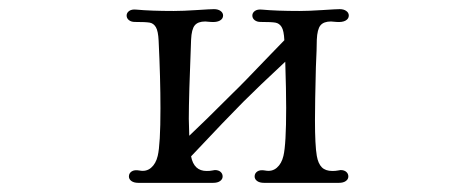

<svg xmlns="http://www.w3.org/2000/svg" viewBox="-20 -400 1040 420"><path d="M725 -28Q733 -28 737.5 -24Q742 -20 742 -14Q742 -8 736.5 -4Q731 0 721 0H638H558Q548 0 542.5 -4Q537 -8 537 -14Q537 -21 543 -25Q549 -29 560 -27Q575 -24 585.5 -33Q596 -42 600 -59Q606 -84 606 -164Q606 -201 604 -265Q546 -211 512 -177Q478 -143 398 -58Q404 -26 432 -26Q440 -26 444 -27L450 -28Q458 -28 462.5 -24Q467 -20 467 -14Q467 -8 461.5 -4Q456 0 446 0H363H283Q273 0 267.5 -4Q262 -8 262 -14Q262 -21 268 -25Q274 -29 285 -27Q300 -24 310.5 -33Q321 -42 325 -59Q331 -84 331 -163Q331 -229 327 -311Q326 -332 321 -340.5Q316 -349 307.5 -350.5Q299 -352 275 -352Q267 -352 262 -356Q257 -360 257 -366Q257 -372 262.5 -376Q268 -380 278 -379Q310 -376 360 -376Q380 -376 410.5 -378Q441 -380 448 -380Q457 -380 462.5 -376Q468 -372 468 -366Q468 -359 461 -355Q454 -351 441 -352L429 -353Q413 -353 406 -344.5Q399 -336 398 -313Q393 -188 393 -140L394 -103Q424 -131 490 -197Q507 -213 571 -280L602 -312Q601 -333 596 -341Q591 -349 582.5 -350.5Q574 -352 550 -352Q542 -352 537 -356Q532 -360 532 -366Q532 -372 537.5 -376Q543 -380 553 -379Q585 -376 635 -376Q655 -376 685.5 -378Q716 -380 723 -380Q732 -380 737.5 -376Q743 -372 743 -366Q743 -359 736 -355Q729 -351 716 -352L704 -353Q688 -353 681 -344.5Q674 -336 673 -313Q673 -295 671 -253Q669 -175 669 -137Q669 -82 673 -59Q676 -42 684 -34Q692 -26 707 -26Q714 -26 719 -27Z"/></svg>

Font: Hina Mincho
Style: Regular
Weight: 400
Designer: satsuyako
Foundry: satsuyako
Version: Version 1.100